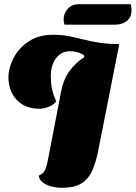

<svg xmlns="http://www.w3.org/2000/svg" viewBox="-20 -869 644 911"><path d="M273 22Q230 22 198 6Q166 -10 164 -36Q181 -43 189.5 -55.5Q198 -68 203 -90Q208 -112 215 -149L270 -436Q281 -492 309.5 -531.5Q338 -571 380 -598L377 -609Q356 -620 339.5 -623Q323 -626 313 -626Q272 -626 246.5 -593.5Q221 -561 221 -505Q221 -476 226 -450Q231 -424 247 -388Q231 -369 208 -361Q185 -353 168 -353Q118 -353 85 -374Q52 -395 36 -429Q20 -463 20 -500Q20 -547 44.5 -594Q69 -641 116 -672.5Q163 -704 232 -704Q274 -704 308.5 -697Q343 -690 376.5 -681.5Q410 -673 450.5 -666.5Q491 -660 546 -660L447 -159Q436 -101 418 -60.5Q400 -20 366.5 1Q333 22 273 22ZM286 -752Q282 -764 282 -777Q282 -805 301.5 -827Q321 -849 353 -849H600Q604 -836 604 -820Q604 -788 582.5 -770Q561 -752 526 -752Z"/></svg>

Font: Sansita Swashed Black
Style: Regular
Weight: 900
Designer: Pablo Cosgaya
Foundry: Omnibus-Type
Version: Version 1.003; ttfautohint (v1.8.3)